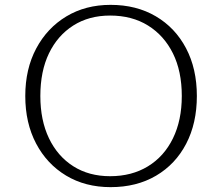

<svg xmlns="http://www.w3.org/2000/svg" viewBox="-20 -763 915 790"><path d="M435 7Q331 7 252 -40.5Q173 -88 128.5 -172.5Q84 -257 84 -368Q84 -479 129 -563.5Q174 -648 253 -695.5Q332 -743 435 -743Q541 -743 621 -696Q701 -649 745.5 -564.5Q790 -480 790 -368Q790 -256 746 -171.5Q702 -87 622 -40Q542 7 435 7ZM433 -38Q522 -38 588.5 -78.5Q655 -119 691.5 -193.5Q728 -268 728 -368Q728 -470 691.5 -543.5Q655 -617 589 -658Q523 -699 433 -699Q346 -699 281.5 -658Q217 -617 181.5 -543.5Q146 -470 146 -368Q146 -268 181.5 -194Q217 -120 281.5 -79Q346 -38 433 -38Z"/></svg>

Font: Hahmlet ExtraLight
Style: Regular
Weight: 250
Designer: Minjoo Ham & Mark Frömberg
Foundry: hypertype
Version: Version 1.002